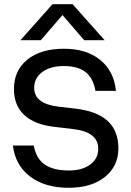

<svg xmlns="http://www.w3.org/2000/svg" viewBox="-20 -893 630 921"><path d="M231.9 -873H328.1L481.9 -700.2H383.8L279.8 -820.8L175.8 -700.2H78.1ZM330.1 -273.9 242.2 -284.2Q147 -294.9 96.9 -340.8Q46.9 -386.7 46.9 -465.8Q46.9 -555.2 111.3 -607.2Q175.8 -659.2 287.1 -659.2Q394.5 -659.2 460.7 -605.5Q526.9 -551.8 536.1 -457H438Q427.2 -518.1 390.6 -547.1Q354 -576.2 286.1 -576.2Q221.7 -576.2 182.9 -547.6Q144 -519 144 -471.2Q144 -396.5 256.8 -381.8L340.8 -372.1Q445.3 -359.9 496.6 -312.7Q547.9 -265.6 547.9 -181.2Q547.9 -95.7 482.9 -43.9Q418 7.8 310.1 7.8Q194.3 7.8 123.5 -46.9Q52.7 -101.6 42 -194.8H142.1Q152.8 -133.3 194.1 -104.2Q235.4 -75.2 311 -75.2Q374 -75.2 412.6 -103.5Q451.2 -131.8 451.2 -179.2Q451.2 -260.7 330.1 -273.9Z"/></svg>

Font: Overused Grotesk Medium
Style: Regular
Weight: 500
Version: Version 0.002